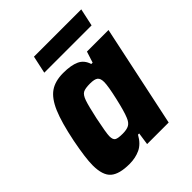

<svg xmlns="http://www.w3.org/2000/svg" viewBox="-191 -785 907 907"><g transform="rotate(-45 262.5 -331.0)"><path d="M20 -111Q20 -158 39 -256Q60 -359 84 -415Q108 -471 142 -494.5Q176 -518 230 -518Q282 -518 312.5 -504Q343 -490 354 -454H363L381 -510H525L417 0H273L282 -62H274Q252 -22 220 -7Q188 8 148 8Q80 8 50 -18Q20 -44 20 -111ZM293 -156Q305 -184 321 -254Q337 -324 337 -351Q337 -375 325.5 -384Q314 -393 284 -393Q252 -393 238 -385.5Q224 -378 214.5 -351Q205 -324 190 -255Q173 -173 173 -152Q173 -129 184 -122.5Q195 -116 226 -116Q254 -116 269 -124.5Q284 -133 293 -156ZM168 -582 187 -670H503L484 -582Z"/></g></svg>

Font: Saira Semi Condensed
Style: Bold Italic
Weight: 700
Width: 4
Italic angle: -12°
Designer: Hector Gatti with collaboration of the Omnibus-Type team
Foundry: Omnibus-Type
Version: Version 1.001; ttfautohint (v1.8)